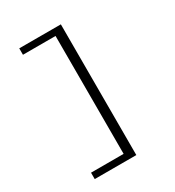

<svg xmlns="http://www.w3.org/2000/svg" viewBox="-222 -917 1110 1216"><g transform="rotate(-30 333.5 -309.0)"><path d="M108.9 168.9V122.1H347.2V-740.2H108.9V-787.1H413.1V168.9Z"/></g></svg>

Font: Shanggu Mono N
Style: Regular
Weight: 350
Designer: GuiWonder
Version: Version 1.021